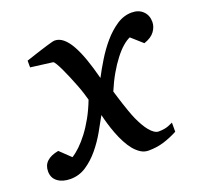

<svg xmlns="http://www.w3.org/2000/svg" viewBox="-113 -600 748 717"><g transform="rotate(-20 260.5 -241.0)"><path d="M539.1 -435.1Q539.1 -415.5 526.1 -397.7Q513.2 -379.9 483.9 -370.1L439.9 -409.2Q426.8 -403.8 410.6 -389.9Q394.5 -376 377.7 -354.2Q360.8 -332.5 344.2 -303.7Q327.6 -274.9 313 -240.2Q315.9 -231 320.1 -217Q324.2 -203.1 329.6 -186.8Q335 -170.4 341.1 -153.1Q347.2 -135.7 354 -120.1Q361.3 -104 369.4 -89.8Q377.4 -75.7 386.2 -64.9Q395 -54.2 404.1 -48.1Q413.1 -42 421.9 -42Q433.1 -42 446 -44.2Q459 -46.4 479 -56.2V-20Q450.2 -4.9 422.1 3.7Q394 12.2 361.8 12.2Q345.2 12.2 331.1 3.2Q316.9 -5.9 304.9 -20.5Q293 -35.2 283 -54.4Q272.9 -73.7 265.1 -94.2Q257.3 -114.7 251.2 -135.3Q245.1 -155.8 241.2 -172.9Q227.1 -146.5 208.7 -114.5Q190.4 -82.5 167 -54.2Q143.6 -25.9 115 -6.8Q86.4 12.2 51.8 12.2Q21 12.2 1.5 -2.2Q-18.1 -16.6 -18.1 -43Q-18.1 -67.4 -2.2 -82Q13.7 -96.7 43.9 -102.1L85.9 -62Q101.1 -71.3 117.9 -87.4Q134.8 -103.5 152.1 -126.2Q169.4 -148.9 185.8 -178.2Q202.1 -207.5 215.8 -243.2Q213.4 -252.9 208 -270Q202.6 -287.1 195.1 -306.4Q187.5 -325.7 179.2 -345.7Q170.9 -365.7 163.1 -382.1Q155.3 -398.4 148.9 -408.9Q142.6 -419.4 139.2 -419.9L51.8 -431.2V-458Q56.2 -459.5 65.9 -462.6Q75.7 -465.8 88.1 -470Q100.6 -474.1 114 -478.3Q127.4 -482.4 139.2 -486.1Q150.9 -489.7 159.7 -491.9Q168.5 -494.1 171.9 -494.1Q189.5 -494.1 205.1 -481.4Q220.7 -468.8 234.6 -444.3Q248.5 -419.9 261 -384.8Q273.4 -349.6 285.2 -304.2Q299.8 -332.5 320.1 -365.7Q340.3 -398.9 364.7 -427.5Q389.2 -456.1 417.7 -475.1Q446.3 -494.1 478 -494.1Q505.4 -494.1 522.2 -477.8Q539.1 -461.4 539.1 -435.1Z"/></g></svg>

Font: Charis SIL Eur
Style: Italic
Weight: 400
Italic angle: -11°
Foundry: SIL International
Version: Version 5.000